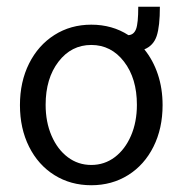

<svg xmlns="http://www.w3.org/2000/svg" viewBox="-20 -540 540 568"><path d="M461 -229Q461 -160 434 -106Q407 -52 359 -22Q311 8 250 8Q189 8 141 -22Q93 -52 66 -106Q39 -160 39 -229Q39 -298 66 -352Q93 -406 141 -436.5Q189 -467 250 -467Q312 -467 360 -436Q376 -437 382.5 -454Q389 -471 389 -520H453Q453 -462 443.5 -433.5Q434 -405 407 -394Q433 -362 447 -320Q461 -278 461 -229ZM385 -230Q385 -308 347 -357.5Q309 -407 250 -407Q191 -407 153 -357.5Q115 -308 115 -230Q115 -179 132.5 -138.5Q150 -98 180.5 -75Q211 -52 250 -52Q289 -52 319.5 -75Q350 -98 367.5 -138.5Q385 -179 385 -230Z"/></svg>

Font: Vazir Code
Style: Code
Weight: 400
Foundry: DejaVu fonts team - Redesigned by Saber Rastikerdar
Version: Version 1.1.2